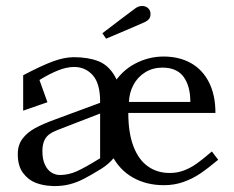

<svg xmlns="http://www.w3.org/2000/svg" viewBox="-20 -614 790 648"><path d="M155 13.6Q125.5 12.6 100.3 2.9Q75.1 -6.9 57.6 -30.5Q40 -54.1 40 -93.8Q40 -124.6 55.8 -145.7Q71.6 -166.8 98.5 -181.5Q125.4 -196.2 168 -211.6L317.9 -267V-271.6Q317.9 -332.6 292.9 -360.3Q268 -388 230.4 -388Q205 -388 176.6 -376.6Q148.2 -365.2 118.8 -347.4L113.2 -344L140.1 -269L58.2 -240.5V-360Q119.8 -392.4 158.4 -406.7Q197.1 -421 229.2 -421Q276.9 -421 311.5 -407.7Q346.1 -394.4 367.8 -356.5Q389.5 -318.6 389.5 -248.6V-131.8Q382.2 -103.5 365 -82.1Q347.8 -60.8 323 -45.1Q285.1 -21.6 261.9 -9.9Q238.8 1.9 215.3 7.9Q191.9 14 163.5 14Q158.1 14 155 13.6ZM317.9 -79.9V-230.8L175.6 -175.8Q168 -172.8 163 -170.4Q148.1 -163.5 139.7 -154.8Q131.2 -146 127.2 -133.5Q123.1 -121 123.1 -103.8Q123.1 -76.5 131.6 -58.3Q140.1 -40.1 153.5 -31.8Q166.9 -23.4 182.1 -23.4Q210.9 -23.4 238.6 -35.7Q266.4 -48 317.9 -79.9ZM331.5 -210.6Q331.5 -278.2 360.4 -326.4Q389.4 -374.6 435.4 -398.9Q481.5 -423.2 531.9 -423.2Q584.9 -423.2 624.4 -401Q663.9 -378.8 685.5 -335.8Q707.1 -292.9 707.1 -232.9H413Q413 -165.9 430.2 -120.6Q447.4 -75.2 478.8 -52.8Q510.1 -30.2 552.8 -30.2Q578.9 -30.2 601.3 -38.9Q623.8 -47.5 644.2 -62.1Q664.6 -76.6 695.1 -102.8L716.4 -74.8Q681.8 -45.9 656.1 -28.5Q630.5 -11.1 599.8 -0.1Q569.1 11 532.9 11Q474.1 11 428.5 -14.8Q382.9 -40.6 357.2 -90.7Q331.5 -140.8 331.5 -210.6ZM528.1 -385.8Q495.8 -385.8 470.4 -370.2Q445 -354.6 430.7 -328.1Q416.4 -301.5 415.1 -269.9H622.4Q622.5 -323.1 599.8 -354.4Q577.1 -385.8 528.1 -385.8ZM437.2 -586.2Q442.6 -590 448.1 -591.9Q453.5 -593.8 459.8 -593.8Q471.9 -593.8 479.9 -586.3Q488 -578.9 488 -566.8Q488 -556.8 483.1 -550.2Q478.1 -543.8 468.6 -539.4Q438.6 -526.2 404.6 -511.6Q370.5 -496.9 338 -483.5L325.6 -501.8Q348 -519.2 387.8 -549.2Q427.5 -579.2 437.2 -586.2Z"/></svg>

Font: Didactic
Style: Regular
Weight: 400
Designer: Tyler Finck
Foundry: Etcetera Type Co
Version: Version 3.007;FEAKit 1.0